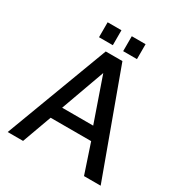

<svg xmlns="http://www.w3.org/2000/svg" viewBox="-196 -992 1064 1130"><g transform="rotate(30 336.0 -427.0)"><path d="M226.6 -284.2H437.5L334 -582ZM125 0H20.5L283.2 -699.2H396.5L652.3 0H539.1L472.7 -199.2H197.3ZM371.1 -853.5H464.8V-752H371.1ZM207 -853.5H300.8V-752H207Z"/></g></svg>

Font: Druckschrift BY WOK
Style: Medium
Weight: 400
Version: Version 001.000